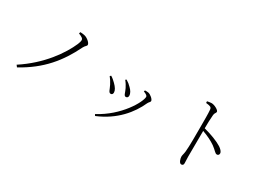

<svg xmlns="http://www.w3.org/2000/svg" viewBox="-31 -1457 2992 2212"><g transform="rotate(30 1465.0 -351.0)"><path d="M663 -629C663 -617 658 -597 647 -571C580 -416 424 -186 155 -11L174 14C444 -134 597 -323 714 -563C732 -598 751 -600 751 -619C751 -645 700 -688 662 -696C643 -701 623 -702 603 -703L598 -682C642 -665 663 -652 663 -629Z M1377 -406C1401 -359 1402 -318 1429 -318C1446 -318 1458 -329 1458 -349C1458 -381 1438 -412 1410 -439C1389 -461 1367 -479 1338 -496L1325 -486C1347 -461 1364 -432 1377 -406ZM1680 -379C1691 -402 1707 -407 1707 -423C1707 -445 1663 -485 1629 -492C1613 -495 1597 -494 1584 -494L1578 -478C1619 -462 1633 -450 1633 -436C1633 -366 1490 -111 1221 30L1233 49C1471 -49 1609 -220 1680 -379ZM1202 -352C1230 -299 1231 -262 1261 -262C1278 -262 1287 -275 1287 -294C1287 -322 1267 -355 1230 -391C1213 -408 1188 -431 1162 -446L1149 -434C1168 -411 1186 -383 1202 -352Z M2266 -721C2321 -715 2341 -710 2344 -678C2349 -627 2348 -522 2348 -443C2348 -363 2349 -193 2341 -119C2337 -82 2328 -65 2328 -44C2328 -19 2343 36 2371 36C2389 36 2399 26 2399 6C2399 -12 2397 -40 2396 -84C2396 -192 2398 -360 2398 -425C2469 -400 2527 -371 2575 -338C2631 -298 2644 -268 2670 -268C2688 -268 2697 -282 2697 -297C2697 -322 2671 -346 2644 -364C2589 -399 2493 -436 2398 -460C2398 -514 2400 -591 2405 -642C2409 -673 2425 -676 2425 -694C2425 -716 2362 -751 2322 -751C2306 -751 2290 -747 2265 -743Z"/></g></svg>

Font: Noto Serif CJK JP Light
Style: Regular
Weight: 300
Designer: Ryoko NISHIZUKA 西塚涼子 (kana & ideographs); Frank Grießhammer (Latin, Greek & Cyrillic); Wenlong ZHANG 张文龙 (bopomofo); San
Foundry: Adobe Systems Incorporated
Version: Version 1.001;PS 1.001;hotconv 16.6.54;makeotf.lib2.5.65590